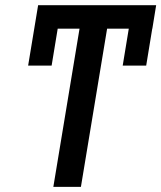

<svg xmlns="http://www.w3.org/2000/svg" viewBox="-20 -732 632 752"><path d="M591.6 -711.6 576.7 -619.7H576.3L552.6 -475.1H460.6L484.4 -619.7H399.5L296.9 0H188.9L291.5 -619.7H206L182.2 -475.1H90.2L129.3 -711.6Z"/></svg>

Font: Inter UI Medium
Style: Italic
Weight: 500
Italic angle: 9.39999°
Designer: Rasmus Andersson
Foundry: rsms
Version: 3.2;8d6f07862